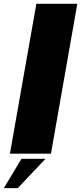

<svg xmlns="http://www.w3.org/2000/svg" viewBox="-41 -805 425 1006"><path d="M11 0 149.5 -785H364L226 0ZM-20.8 180.6 71.3 27.2H197.1L52.2 180.6Z"/></svg>

Font: Anybody ExtraExpanded ExtraBold
Style: Italic
Weight: 800
Width: 8
Italic angle: -10°
Designer: Tyler Finck
Foundry: Etcetera Type Company
Version: Version 1.010; ttfautohint (v1.8.3) -l 8 -r 50 -G 200 -x 14 